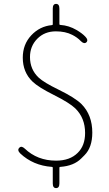

<svg xmlns="http://www.w3.org/2000/svg" viewBox="-20 -845 561 986"><path d="M268 121Q251 121 251 97V17Q251 12 246 12Q150 5 84 -57Q67 -74 79 -86Q90 -98 107 -82Q172 -20 268 -20Q339 -20 379 -60Q417 -97 417 -162Q417 -239 367 -288Q337 -317 257 -357Q177 -397 147 -426Q97 -474 97 -549Q97 -617 140.5 -663.5Q184 -710 246 -716Q251 -716 251 -721V-801Q251 -825 268 -825Q285 -825 285 -801V-722Q285 -717 290 -717Q334 -714 373 -691Q402 -674 418 -657Q435 -640 424 -628Q412 -617 395 -634Q377 -653 351 -666Q316 -684 267 -684Q209 -684 171.5 -646Q134 -608 134 -552Q134 -488 179 -446Q206 -421 280 -385Q366 -343 399 -310Q454 -254 454 -164Q454 -88 414 -48Q405 -40 397 -31Q359 7 290 12Q285 12 285 17V97Q285 121 268 121Z"/></svg>

Font: Resource Han Rounded KR ExtraLight
Style: Regular
Weight: 250
Designer: Cyano Hao (round all glyphs); Ryoko NISHIZUKA 西塚涼子 (kana, bopomofo & ideographs); Paul D. Hunt (Latin, Greek & Cyrillic)
Foundry: Cyano Hao
Version: 0.990